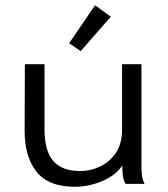

<svg xmlns="http://www.w3.org/2000/svg" viewBox="-20 -702 640 733"><path d="M265 11Q164 11 118.5 -47.5Q73 -106 74 -207L75 -457H150V-207Q150 -127 183 -88Q216 -49 286 -49Q325 -49 361.5 -66Q398 -83 422 -118Q446 -153 446 -208V-457H520V-71Q520 -53 521.5 -35.5Q523 -18 532 0H459Q450 -17 448.5 -35Q447 -53 447 -70Q421 -32 370 -10.5Q319 11 265 11ZM288 -507 244 -537 343 -682 403 -638Z"/></svg>

Font: Inconsolata Expanded
Style: Regular
Weight: 400
Width: 7
Monospace: yes
Designer: Raph Levien, Cyreal, Brenton Simpson
Foundry: Raph Levien, Cyreal, Google
Version: Version 3.000; ttfautohint (v1.8.2.53-6de2)